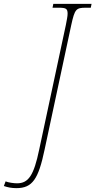

<svg xmlns="http://www.w3.org/2000/svg" viewBox="-151 -734 494 994"><path d="M-66 240C17 240 48 193 80 40L218 -605C236 -687 243 -694 293 -694H319L323 -714H125L121 -694H153C191 -694 199 -689 199 -663C199 -650 195 -631 190 -605L52 40C24 175 -4 215 -63 215C-80 215 -108 211 -122 205L-131 229C-111 236 -91 240 -66 240Z"/></svg>

Font: Noto Serif Condensed Thin
Style: Italic
Weight: 100
Width: 3
Italic angle: -12°
Designer: Monotype Design Team
Foundry: Monotype Imaging Inc.
Version: Version 2.013